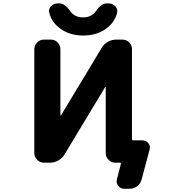

<svg xmlns="http://www.w3.org/2000/svg" viewBox="-20 -994 1040 1150"><path d="M723.6 136.7Q701.2 136.7 688.5 119.1Q678.7 107.4 678.7 92.8Q678.7 86.9 679.7 81.1L704.1 -12.7Q705.1 -14.6 703.6 -17.1Q702.1 -19.5 699.2 -19.5H670.9Q647.5 -19.5 630.4 -36.6Q613.3 -53.7 613.3 -77.1V-470.7Q613.3 -472.7 611.8 -473.1Q610.4 -473.6 609.4 -471.7L366.2 -68.4Q352.5 -45.9 329.1 -32.7Q305.7 -19.5 279.3 -19.5H243.2Q219.7 -19.5 202.6 -36.6Q185.5 -53.7 185.5 -77.1V-699.2Q185.5 -722.7 202.6 -739.7Q219.7 -756.8 243.2 -756.8H284.2Q308.6 -756.8 325.2 -739.7Q341.8 -722.7 341.8 -699.2V-304.7Q341.8 -302.7 343.3 -302.2Q344.7 -301.8 345.7 -303.7L588.9 -707Q602.5 -730.5 626 -743.7Q649.4 -756.8 676.8 -756.8H712.9Q737.3 -756.8 753.9 -739.7Q770.5 -722.7 770.5 -699.2V-161.1Q770.5 -153.3 778.3 -153.3H833Q855.5 -153.3 868.2 -136.7Q877.9 -124 877.9 -110.4Q877.9 -104.5 876 -97.7L828.1 81.1Q822.3 105.5 801.8 121.1Q781.2 136.7 755.9 136.7ZM329.1 -832Q288.1 -866.2 275.4 -917Q273.4 -922.9 273.4 -928.7Q273.4 -943.4 285.2 -956.1Q301.8 -973.6 326.2 -973.6H336.9Q370.1 -973.6 403.3 -923.8Q409.2 -916 416 -910.2Q440.4 -889.6 477.5 -889.6Q514.6 -889.6 539.1 -910.2Q546.9 -916 551.8 -923.8Q585.9 -973.6 619.1 -973.6H629.9Q654.3 -973.6 670.9 -956.1Q682.6 -943.4 682.6 -928.7Q682.6 -922.9 681.6 -917Q668 -866.2 627.9 -832Q568.4 -781.2 478.5 -781.2Q388.7 -781.2 329.1 -832Z"/></svg>

Font: Rounded Mgen+ 2m bold
Style: Bold
Weight: 700
Designer: [Source Han Sans]
Ryoko NISHIZUKA  (kana & ideographs); Paul D. Hunt (Latin, Greek & Cyrillic); Wenlong ZHANG  (bopomofo
Version: Version 1.059.20150602